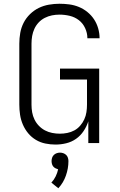

<svg xmlns="http://www.w3.org/2000/svg" viewBox="-20 -763 640 1024"><path d="M276 8Q249 8 222 2.5Q195 -3 171.5 -17Q148 -31 130.5 -52Q113 -73 102 -98.5Q91 -124 87 -151Q83 -178 83 -205V-530Q83 -559 88 -587.5Q93 -616 106 -641.5Q119 -667 140 -687.5Q161 -708 186.5 -720.5Q212 -733 240.5 -738Q269 -743 297 -743Q324 -743 350 -739.5Q376 -736 400.5 -726Q425 -716 446 -699Q467 -682 481.5 -660Q496 -638 503.5 -612Q511 -586 511 -560V-559H446V-560Q446 -587 434 -613Q422 -639 400.5 -655.5Q379 -672 352 -678.5Q325 -685 297 -685Q277 -685 257 -681Q237 -677 218.5 -667.5Q200 -658 186 -643Q172 -628 163.5 -609.5Q155 -591 151.5 -571Q148 -551 148 -530V-205Q148 -184 151.5 -164Q155 -144 164 -125.5Q173 -107 187.5 -92Q202 -77 220 -67.5Q238 -58 258.5 -54Q279 -50 299 -50Q319 -50 339 -54Q359 -58 376.5 -67.5Q394 -77 407.5 -92.5Q421 -108 429.5 -126.5Q438 -145 441 -165Q444 -185 444 -205V-339H300V-397H509V0H451V-116Q442 -88 425.5 -63.5Q409 -39 385.5 -22.5Q362 -6 333.5 1Q305 8 276 8ZM291 241 254 211Q268 196 277 177.5Q286 159 290 140Q283 138 276 134.5Q269 131 264 125Q259 119 257 111Q255 103 255 96Q255 87 258 78Q261 69 267.5 63Q274 57 282.5 54Q291 51 300 51Q309 51 317.5 54Q326 57 332.5 63Q339 69 342 78Q345 87 345 96Q345 135 331.5 173.5Q318 212 291 241Z"/></svg>

Font: Iosevka Aile Light
Style: Regular
Weight: 300
Designer: Belleve Invis
Foundry: Belleve Invis
Version: Version 27.3.5; ttfautohint (v1.8.4)